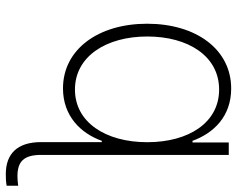

<svg xmlns="http://www.w3.org/2000/svg" viewBox="-96 -498 797 645"><g transform="rotate(90 302.5 -175.5)"><path d="M565 203.5C577.1 203.5 592 203.1 604 200.6V161.9C593.4 163.4 581.3 164.4 572.1 164.4C523.4 164.4 500.4 143.8 500.4 84.9V-545.5H458.5V-423.7H453.1C427.6 -494 371.8 -553.6 277.3 -553.6C146 -553.6 59.7 -436.1 59.7 -271.3C59.7 -106.5 146.3 11.4 277 11.4C369.7 11.4 427.9 -48.3 453.1 -119H457.4V84.9C457.4 165.1 496.8 203.5 565 203.5ZM280.9 -28.8C169 -28.8 102.6 -134.6 102.6 -271.7C102.6 -408.7 168 -513.1 280.9 -513.1C392 -513.1 457.7 -410.9 457.7 -271.7C457.7 -132.1 391 -28.8 280.9 -28.8Z"/></g></svg>

Font: Karasuma Gothic
Style: Thin
Weight: 200
Designer: Rasmus Andersson / Ryoko Ishizuka
Foundry: rsms
Version: Version 1.00